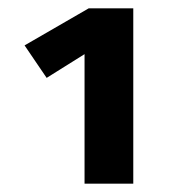

<svg xmlns="http://www.w3.org/2000/svg" viewBox="-20 -762 440 461"><path d="M300 -742V-321H183V-632L92 -575L39 -653L193 -742Z"/></svg>

Font: Fira Sans
Style: Bold
Weight: 700
Designer: bBox Type GmbH & Carrois Corporate GbR & Edenspiekermann AG
Foundry: bBox Type GmbH & Carrois Corporate GbR & Edenspiekermann AG
Version: Version 4.301;PS 004.301;hotconv 1.0.88;makeotf.lib2.5.64775